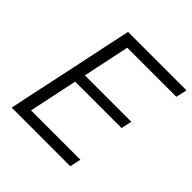

<svg xmlns="http://www.w3.org/2000/svg" viewBox="-188 -860 1008 1008"><g transform="rotate(45 316.0 -356.5)"><path d="M46.5 0Q58.5 -59.5 70.5 -115Q82.5 -170.5 96.5 -236.5L146.5 -472Q160.5 -540.5 172.5 -596.8Q184.5 -653 197.5 -713H631.5L617.5 -651.5H253Q243.5 -606.5 234.5 -562Q225 -517 214 -466L198.5 -391.5H543L530 -332H185.5L167.5 -246.5Q157 -195.5 147.5 -151Q138 -106.5 128.5 -61.5H495L481.5 0Z"/></g></svg>

Font: Heraclito Light
Style: Italic
Weight: 300
Italic angle: -12°
Designer: Kostas Bartsokas (font) & Cristiano Sobral (main changes)
Foundry: Kostas Bartsokas (font) & Cristiano Sobral (main changes)
Version: Version 1.00;July 8, 2020;FontCreator 13.0.0.2655 64-bit